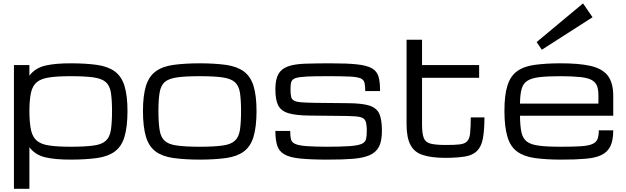

<svg xmlns="http://www.w3.org/2000/svg" viewBox="-20 -957 3796 1164"><path d="M659.2 -284.2Q659.2 -349.6 652.3 -396Q645 -438.5 621.1 -459.5Q597.2 -480.5 546.9 -487.8Q496.6 -495.1 408.7 -495.1Q329.1 -495.1 279.8 -487.8Q229.5 -480.5 204.1 -459.5Q177.7 -438 168 -396Q158.2 -350.1 158.2 -284.2Q158.2 -215.8 168 -168.5Q177.7 -125 204.1 -103.5Q231 -81.1 279.8 -74.7Q329.1 -67.4 408.7 -67.4Q496.1 -67.4 546.9 -74.7Q597.2 -81.1 621.1 -103.5Q645 -124.5 652.3 -168.5Q659.2 -216.3 659.2 -284.2ZM64.5 -562.5H158.2V-498.5Q193.8 -545.4 256.3 -559.6Q314.5 -573.2 408.7 -573.2Q498 -573.2 569.3 -563.5Q634.8 -553.7 675.3 -524.4Q716.3 -494.6 734.4 -437.5Q752.9 -377.4 752.9 -284.2Q752.9 -188 734.4 -126.5Q716.3 -67.9 675.3 -38.1Q635.7 -8.8 569.3 1Q498 10.7 408.7 10.7Q314.5 10.7 256.3 -2.9Q194.3 -16.6 158.2 -64.5V187.5H64.5Z M1190.9 10.7Q1102.1 10.7 1030.8 1Q963.9 -8.8 924.3 -38.1Q883.3 -67.9 865.2 -126.5Q846.7 -188 846.7 -284.2Q846.7 -377.4 865.2 -437.5Q883.3 -494.6 924.3 -524.4Q964.4 -554.2 1030.8 -563.5Q1102.1 -573.2 1190.9 -573.2Q1280.3 -573.2 1351.6 -563.5Q1417 -553.7 1457.5 -524.4Q1498.5 -494.6 1516.6 -437.5Q1535.2 -377.4 1535.2 -284.2Q1535.2 -188 1516.6 -126.5Q1498.5 -67.9 1457.5 -38.1Q1418 -8.8 1351.6 1Q1280.3 10.7 1190.9 10.7ZM1441.4 -284.2Q1441.4 -349.6 1434.6 -396Q1427.2 -438.5 1403.3 -459.5Q1379.4 -480.5 1329.1 -487.8Q1278.3 -495.1 1190.9 -495.1Q1103.5 -495.1 1053.2 -487.8Q1002.4 -480.5 978.5 -459.5Q954.6 -438.5 947.8 -396Q940.4 -354 940.4 -284.2Q940.4 -211.9 947.8 -168.5Q954.6 -124.5 978.5 -103.5Q1002.4 -81.1 1053.2 -74.7Q1103.5 -67.4 1190.9 -67.4Q1278.3 -67.4 1329.1 -74.7Q1379.4 -81.1 1403.3 -103.5Q1427.2 -124.5 1434.6 -168.5Q1441.4 -216.3 1441.4 -284.2Z M1797.9 3.9Q1735.8 -2.4 1703.6 -21.5Q1671.9 -39.6 1660.6 -74.2Q1649.4 -110.8 1649.4 -163.1H1739.3Q1739.3 -131.8 1743.7 -113.8Q1748 -94.2 1768.6 -85Q1789.1 -75.2 1835.4 -71.3Q1891.1 -67.4 1964.8 -67.4Q2043 -67.4 2102.5 -71.3Q2151.4 -75.2 2172.9 -85Q2193.8 -94.2 2199.2 -113.8Q2203.6 -132.8 2203.6 -164.1Q2203.6 -199.7 2196.8 -221.2Q2189.9 -240.7 2164.6 -247.1Q2142.1 -252.9 2083.5 -253.9L1859.9 -256.3Q1773.4 -256.8 1728 -271Q1683.1 -284.7 1666 -319.3Q1649.4 -352.1 1649.4 -417Q1649.4 -475.1 1668 -508.3Q1686 -540 1725.1 -554.2Q1761.7 -567.9 1826.7 -570.8Q1912.1 -573.2 1977.5 -573.2Q2087.9 -573.2 2143.1 -566.9Q2203.6 -560.5 2234.9 -543Q2265.6 -524.9 2274.9 -492.2Q2284.2 -460.9 2284.2 -404.8H2194.3Q2194.3 -436.5 2189.9 -455.1Q2185.5 -473.1 2166.5 -481.9Q2144.5 -490.7 2104 -492.7Q2045.4 -495.1 1982.4 -495.1Q1878.9 -495.1 1844.2 -493.2Q1794.9 -490.7 1772.9 -483.9Q1751.5 -476.6 1746.1 -460.9Q1741.2 -446.8 1741.2 -417Q1741.2 -385.7 1744.6 -372.6Q1747.6 -355.5 1761.2 -347.7Q1776.4 -338.9 1806.2 -336.9Q1837.9 -334.5 1892.6 -333.5L2085.4 -331.5Q2172.4 -331.1 2217.8 -317.4Q2262.7 -303.2 2279.3 -268.1Q2295.4 -232.4 2295.4 -164.1Q2295.4 -103 2277.8 -67.9Q2259.8 -33.2 2220.7 -16.1Q2181.6 1 2118.2 5.9Q2063 10.7 1962.4 10.7Q1867.2 10.7 1797.9 3.9Z M2680.7 0Q2595.2 0 2543 -17.6Q2490.7 -34.2 2468.3 -79.1Q2444.8 -123 2444.8 -203.1V-716.3H2538.6V-562.5H2884.8V-485.4H2538.6V-203.1Q2538.6 -148.4 2548.8 -121.6Q2558.1 -94.7 2589.4 -86.4Q2621.6 -78.1 2680.7 -78.1Q2740.7 -78.1 2766.1 -81.5Q2798.3 -85.4 2811.5 -100.1Q2826.7 -115.2 2830.1 -148.9Q2834 -190.4 2834 -245.1H2917Q2917 -168.5 2907.2 -115.2Q2897 -66.4 2871.6 -41.5Q2846.2 -16.1 2799.8 -8.3Q2749 0 2680.7 0Z M3697.8 -167Q3697.8 -104 3679.2 -67.9Q3660.2 -31.7 3621.6 -15.1Q3585 1.5 3523.4 5.9Q3471.7 10.7 3380.9 10.7Q3291 10.7 3221.2 1Q3154.8 -8.8 3115.2 -38.1Q3074.7 -67.4 3056.6 -126.5Q3038.1 -188 3038.1 -284.2Q3038.1 -381.8 3056.2 -437.5Q3073.7 -495.1 3113.8 -524.4Q3153.8 -554.2 3219.2 -563.5Q3289.1 -573.2 3378.4 -573.2Q3490.2 -573.2 3557.1 -558.1Q3627.9 -543 3663.1 -500.5Q3697.8 -457 3697.8 -376V-255.4H3132.3Q3133.3 -192.4 3141.1 -155.3Q3149.4 -117.7 3174.3 -98.6Q3199.2 -79.6 3249 -73.7Q3293.5 -67.4 3380.9 -67.4Q3455.1 -67.4 3501 -70.3Q3545.9 -73.2 3570.3 -83.5Q3593.8 -93.3 3602.1 -113.3Q3610.4 -135.3 3610.4 -167ZM3378.4 -495.1Q3298.8 -495.1 3250.5 -489.3Q3201.7 -483.4 3176.3 -466.8Q3150.9 -450.2 3142.1 -416.5Q3133.3 -386.2 3132.3 -329.1H3607.9V-376Q3607.9 -413.1 3600.1 -434.6Q3592.3 -457 3568.4 -471.2Q3544.9 -484.9 3499.5 -489.7Q3446.8 -495.1 3378.4 -495.1ZM3233.4 -702.1 3514.6 -936.5 3572.3 -852.5 3264.6 -655.3Z"/></svg>

Font: Michroma+
Style: Regular
Weight: 400
Designer: beogot
Foundry: beogot
Version: Version